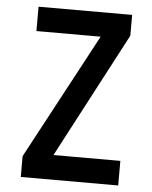

<svg xmlns="http://www.w3.org/2000/svg" viewBox="-52 -757 634 801"><g transform="rotate(5 265.0 -357.0)"><path d="M65 0V-87L346 -612H77V-714H469V-627L193 -103H473V0Z"/></g></svg>

Font: Noto Sans Mono Condensed SemiBold
Style: Regular
Weight: 600
Width: 3
Designer: Monotype Design Team
Foundry: Monotype Imaging Inc.
Version: Version 2.014